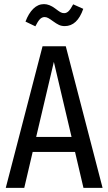

<svg xmlns="http://www.w3.org/2000/svg" viewBox="-20 -914 527 934"><path d="M345 -175H139L98 0H8L187 -689H300L479 0H386ZM328 -248 242 -613 156 -248ZM239 -810Q224 -821 215 -826Q206 -831 197 -831Q184 -831 174 -820.5Q164 -810 152 -786L104 -809Q119 -849 142 -871.5Q165 -894 194 -894Q220 -894 248 -873Q265 -860 273.5 -855Q282 -850 292 -850Q304 -850 314 -860Q324 -870 336 -893L385 -871Q356 -787 295 -787Q279 -787 266.5 -793Q254 -799 239 -810Z"/></svg>

Font: Fira Sans Compressed
Style: Regular
Weight: 400
Width: 1
Designer: bBox Type GmbH & Carrois Corporate GbR & Edenspiekermann AG
Foundry: bBox Type GmbH & Carrois Corporate GbR & Edenspiekermann AG
Version: Version 4.301